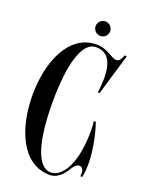

<svg xmlns="http://www.w3.org/2000/svg" viewBox="-157 -910 743 991"><g transform="rotate(20 214.5 -414.0)"><path d="M245.5 -755.5C267.5 -755.5 285.5 -773.5 285.5 -795.5C285.5 -817.5 267.5 -835.5 245.5 -835.5C224 -835.5 205.5 -817.5 205.5 -795.5C205.5 -773.5 224 -755.5 245.5 -755.5ZM364.5 -330C366.5 -321 368 -301 368 -280C368 -82 300 -6 246 -6C169 -6 131 -142 131 -350C131 -558 169 -694 246 -694C331 -694 346 -609 337 -510L334 -477H343L410 -703L399 -705C389 -679 380 -667 364 -667C341 -667 302 -708 246 -708C88 -708 21 -526 21 -350C21 -174 88 8 246 8C277.5 8 310.6 -13.6 335.9 -57.9C348.5 -79.9 362.9 -89.8 374.5 -89.8C391 -89.8 402 -71 396 -40H407C411.5 -60.5 414 -85 414 -112C414 -177.5 400.5 -258 375.5 -332Z"/></g></svg>

Font: Picaflor 36 pt
Style: Regular
Weight: 400
Designer: Ariel Martín Pérez
Foundry: Tunera Type Foundry
Version: Version 1.000;hotconv 1.0.109;makeotfexe 2.5.65596